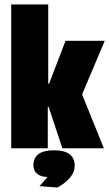

<svg xmlns="http://www.w3.org/2000/svg" viewBox="-20 -661 487 856"><path d="M443 0H258L197 -184H193V0H30V-641H195V-288H199L272 -479H447L346 -240ZM129 76Q129 9 221 9Q313 9 313 78Q313 132 236 175L156 169L192 128Q164 128 146.5 114.5Q129 101 129 76Z"/></svg>

Font: Passion One
Style: Regular
Weight: 400
Designer: Alejandro Lo Celso
Foundry: Fontstage
Version: Version 1.001